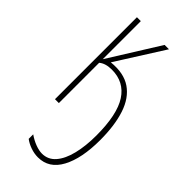

<svg xmlns="http://www.w3.org/2000/svg" viewBox="-244 -579 873 873"><g transform="rotate(45 193.0 -142.5)"><path d="M348 -14Q348 104 311 173Q274 242 203 242Q179 242 155 233.5Q131 225 114 212V183Q137 199 161 208Q185 217 204 217Q243 217 269 187Q295 157 308 104Q321 51 321 -16Q321 -151 279.5 -214.5Q238 -278 159 -278Q118 -278 96 -259V0H71V-527H96V-282L249 -527H277L132 -298Q209 -306 256.5 -273.5Q304 -241 326 -174.5Q348 -108 348 -14Z"/></g></svg>

Font: Noto Sans ExtraCondensed Thin
Style: Regular
Weight: 100
Width: 2
Designer: Monotype Design Team
Foundry: Monotype Imaging Inc.
Version: Version 2.013; ttfautohint (v1.8.4.7-5d5b)